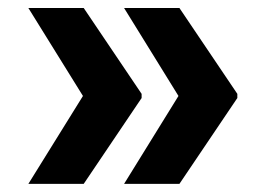

<svg xmlns="http://www.w3.org/2000/svg" viewBox="-20 -534 669 476"><path d="M187.5 -78.1H50.3L187 -298.3H331.1V-291ZM187 -293.9 50.3 -514.2H187.5L331.1 -301.3V-293.9ZM424.8 -78.1H287.6L423.8 -298.3H568.4V-291ZM423.8 -293.9 287.6 -514.2H424.8L568.4 -301.3V-293.9Z"/></svg>

Font: My Font
Style: Bold
Weight: 500
Designer: Rasmus Andersson
Foundry: rsms
Version: Version 0.001